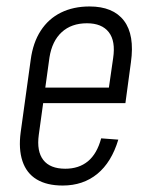

<svg xmlns="http://www.w3.org/2000/svg" viewBox="-20 -567 470 594"><path d="M174 7Q125 7 93.5 -12Q62 -31 49.5 -68.5Q37 -106 44 -158L75 -382Q82 -435 106 -472Q130 -509 168.5 -528Q207 -547 257 -547Q330 -547 363.5 -503Q397 -459 385 -374L368 -248H103L110 -296H327L312 -262L330 -387Q338 -440 316.5 -467.5Q295 -495 249 -495Q201 -495 171 -467.5Q141 -440 133 -389L100 -150Q93 -99 114 -72Q135 -45 182 -45Q224 -45 252 -68Q280 -91 293 -139L346 -135Q325 -65 281 -29Q237 7 174 7Z"/></svg>

Font: Pathway Extreme Condensed Thin
Style: Italic
Weight: 250
Width: 3
Italic angle: -8°
Version: Version 1.001;gftools[0.9.26]